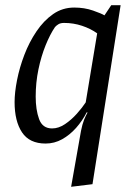

<svg xmlns="http://www.w3.org/2000/svg" viewBox="-20 -542 510 737"><path d="M253 175 291 -40Q296 -65 302.5 -81.5Q309 -98 316 -110L313 -111Q296 -78 272 -51Q248 -24 218.5 -7.5Q189 9 155 9Q93 9 64.5 -34Q36 -77 36 -150Q36 -187 45.5 -235Q55 -283 73.5 -331.5Q92 -380 120 -421.5Q148 -463 184 -488Q220 -513 265 -513Q304 -513 337 -501.5Q370 -490 381 -483L407 -522H443L335 165ZM180 -49Q205 -49 229.5 -65.5Q254 -82 275 -105.5Q296 -129 309 -149L353 -414Q328 -432 295 -443Q262 -454 226 -454Q212 -454 203.5 -448.5Q195 -443 191 -438Q172 -410 155 -368Q138 -326 127.5 -275.5Q117 -225 117 -171Q117 -121 130 -85Q143 -49 180 -49Z"/></svg>

Font: Faustina
Style: Italic
Weight: 400
Italic angle: -8°
Designer: Alfonso Garcia
Foundry: http://www.omnibus-type.com
Version: Version 1.200